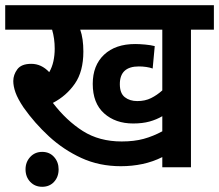

<svg xmlns="http://www.w3.org/2000/svg" viewBox="-20 -642 841 737"><path d="M713 -528V0H603V-39Q567 -21 527 -12.5Q487 -4 444 -4Q361 -4 292.5 -35.5Q224 -67 168.5 -118Q113 -169 70 -230Q48 -263 39.5 -287Q31 -311 31 -331Q31 -355 46.5 -376Q62 -397 100 -397Q139 -397 169 -365Q180 -384 185 -407Q190 -430 190 -455Q190 -494 180 -528H0V-622H801V-528ZM507 -254Q537 -254 560 -265.5Q583 -277 603 -295V-528H288Q294 -511 297 -490Q300 -469 300 -444Q300 -368 267.5 -321Q235 -274 183 -247Q235 -179 298 -139Q361 -99 447 -99Q495 -99 531.5 -109Q568 -119 603 -138V-196Q581 -183 554 -175.5Q527 -168 491 -168Q423 -168 379.5 -207Q336 -246 336 -320Q336 -391 379.5 -432Q423 -473 499 -473Q515 -473 537 -471Q559 -469 574 -465L566 -379Q555 -383 541 -385Q527 -387 513 -387Q440 -387 440 -319Q440 -284 459 -269Q478 -254 507 -254ZM78 8Q78 -20 96 -39.5Q114 -59 142 -59Q170 -59 187.5 -39.5Q205 -20 205 8Q205 37 187.5 56Q170 75 142 75Q114 75 96 56Q78 37 78 8Z"/></svg>

Font: Noto Sans Devanagari SemiCondensed SemiBold
Style: Regular
Weight: 600
Width: 4
Designer: Jelle Bosma - Monotype Design Team
Foundry: Monotype Imaging Inc.
Version: Version 2.004; ttfautohint (v1.8.4.7-5d5b)